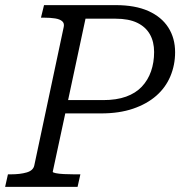

<svg xmlns="http://www.w3.org/2000/svg" viewBox="-39 -730 713 750"><path d="M275 -49 264 0H-19L-8 -49H3Q40 -49 65.5 -56.5Q91 -64 95 -84L210 -625Q213 -639 204 -647Q195 -655 176.5 -658Q158 -661 132 -661H121L133 -710H413Q489 -710 540.5 -687Q592 -664 618.5 -622.5Q645 -581 645 -526Q645 -476 626.5 -432Q608 -388 571.5 -356Q535 -324 481 -305.5Q427 -287 356 -287H216L167 -59Q167 -56 179 -53.5Q191 -51 211 -50Q231 -49 251 -49ZM563 -527Q563 -567 546.5 -596Q530 -625 497 -641Q464 -657 412 -657H295L227 -339H364Q416 -339 453.5 -352.5Q491 -366 515 -391.5Q539 -417 551 -451.5Q563 -486 563 -527Z"/></svg>

Font: Roboto Serif 20pt Light
Style: Italic
Weight: 300
Italic angle: -10°
Version: Version 1.007